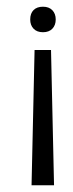

<svg xmlns="http://www.w3.org/2000/svg" viewBox="-20 -503 216 572"><path d="M146 -445Q146 -428 136 -417.5Q126 -407 108 -407Q90 -407 80 -417.5Q70 -428 70 -445Q70 -463 80 -473Q90 -483 108 -483Q126 -483 136 -472.5Q146 -462 146 -445ZM132 -354 141 49H74L83 -354Z"/></svg>

Font: Cambay Devanagari
Style: Regular
Weight: 400
Designer: Pooja Saxena
Foundry: Pooja Saxena
Version: Version 1.180;PS 001.180;hotconv 1.0.70;makeotf.lib2.5.58329